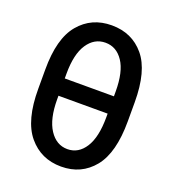

<svg xmlns="http://www.w3.org/2000/svg" viewBox="-134 -828 846 941"><g transform="rotate(20 289.0 -358.0)"><path d="M522.7 -409.8V-310.4Q522.7 -146 459.2 -68Q395.6 9.9 290.5 9.9Q185.4 9.9 120.4 -68Q55.4 -146 55.8 -310.4V-409.8Q55.4 -572.8 119.9 -649.3Q184.3 -725.9 289.1 -725.9Q394.9 -725.9 458.8 -649.5Q522.7 -573.2 522.7 -409.8ZM160.5 -402.3H416.9V-427.2Q416.9 -530.2 381.7 -582.7Q346.6 -635.3 289.1 -635.3Q231.2 -635.3 195.8 -582.2Q160.5 -529.1 160.5 -427.2ZM416.9 -293.3V-312.1H160.5V-293.3Q160.5 -191.1 196.6 -136Q232.6 -81 290.5 -81Q347.7 -81 382.3 -135.1Q416.9 -189.3 416.9 -293.3Z"/></g></svg>

Font: Inter Zeller Medium
Style: Regular
Weight: 500
Designer: Rasmus Andersson; Joe Bland
Foundry: zeller
Version: Version 3.015;git-dec3a8cb1